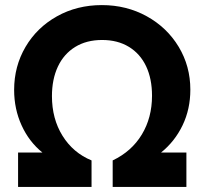

<svg xmlns="http://www.w3.org/2000/svg" viewBox="-20 -734 860 754"><path d="M51 -135H146.5Q94 -177.5 64.8 -241.8Q35.5 -306 35.5 -381Q35.5 -473.5 80.2 -549.8Q125 -626 203.8 -670Q282.5 -714 380 -714Q477 -714 556.5 -670Q636 -626 681.8 -550Q727.5 -474 727.5 -382Q727.5 -305.5 697 -242Q666.5 -178.5 612.5 -135H712V0H422.5V-104Q497 -139.5 537 -205.8Q577 -272 577 -358Q577 -424.5 553.8 -473.8Q530.5 -523 486.2 -550Q442 -577 381 -577Q319.5 -577 275 -549.5Q230.5 -522 207.2 -472.2Q184 -422.5 184 -356.5Q184 -267.5 225.5 -200.8Q267 -134 339.5 -104V0H51Z"/></svg>

Font: HK Grotesk ExtraBold
Style: Regular
Weight: 800
Designer: Alfredo Marco Pradil
Foundry: Hanken Design Co.
Version: Version 3.001